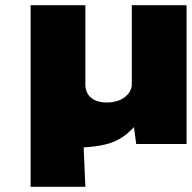

<svg xmlns="http://www.w3.org/2000/svg" viewBox="-20 -555 739 740"><path d="M98 165V-535H309V-228Q309 -210 317.5 -194.5Q326 -179 344.5 -169.5Q363 -160 392 -160Q413 -160 431 -165.5Q449 -171 461.5 -181Q474 -191 481 -203.5Q488 -216 488 -229V-535H699V0H505L494 -82L527 -101Q498 -64 470.5 -40.5Q443 -17 407.5 -4.5Q372 8 317 12Q310 12 303 13Q296 14 289.5 14Q283 14 279 13L299 -69L309 165Z"/></svg>

Font: Lexend Exa Black
Style: Regular
Weight: 900
Designer: Bonnie Shaver-Troup, Thomas Jockin
Foundry: Lexend
Version: Version 1.007